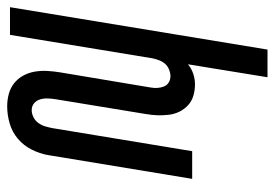

<svg xmlns="http://www.w3.org/2000/svg" viewBox="-146 -638 783 548"><g transform="rotate(90 246.0 -363.5)"><path d="M275 8Q257 8 240 3.5Q223 -1 209.5 -11.5Q196 -22 187.5 -37.5Q179 -53 176 -70.5Q173 -88 174 -106.5Q175 -125 178 -143L221 -400Q223 -410 222.5 -420Q222 -430 218.5 -439Q215 -448 207 -453Q199 -458 189 -458Q180 -458 170 -454Q160 -450 153.5 -442.5Q147 -435 143.5 -425.5Q140 -416 138 -407L71 0H-8L113 -735H192L155 -508Q167 -518 182 -523Q197 -528 212 -528Q229 -528 244.5 -523.5Q260 -519 271.5 -508.5Q283 -498 290 -484Q297 -470 299 -454Q301 -438 300.5 -421.5Q300 -405 297 -388L255 -132Q253 -120 252.5 -108.5Q252 -97 255 -86.5Q258 -76 266 -69Q274 -62 286 -62Q296 -62 306 -67Q316 -72 322.5 -81Q329 -90 332 -100Q335 -110 337 -120L403 -520H482L414 -108Q410 -85 398.5 -62Q387 -39 367.5 -22.5Q348 -6 323.5 1Q299 8 275 8Z"/></g></svg>

Font: Iosevka Term Oblique
Style: Regular
Weight: 400
Italic angle: -9°
Monospace: yes
Designer: Belleve Invis
Foundry: Belleve Invis
Version: Version 31.4.0